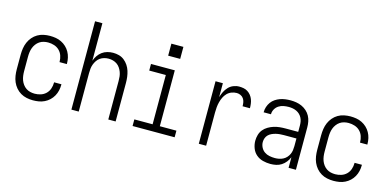

<svg xmlns="http://www.w3.org/2000/svg" viewBox="-70 -1135 3139 1543"><g transform="rotate(15 1500.0 -363.5)"><path d="M247 8Q221 8 194.5 2.5Q168 -3 145 -16.5Q122 -30 104.5 -50.5Q87 -71 76.5 -95.5Q66 -120 62 -146.5Q58 -173 58 -200V-320Q58 -347 62 -373.5Q66 -400 76.5 -424.5Q87 -449 104.5 -469.5Q122 -490 145 -503.5Q168 -517 194.5 -522.5Q221 -528 247 -528Q272 -528 296 -524Q320 -520 342.5 -509Q365 -498 383 -481Q401 -464 413 -442.5Q425 -421 430.5 -397Q436 -373 436 -348V-344H375V-347Q375 -373 366.5 -397.5Q358 -422 340 -439.5Q322 -457 297.5 -465Q273 -473 247 -473Q228 -473 209.5 -468.5Q191 -464 175.5 -453.5Q160 -443 148.5 -427.5Q137 -412 130.5 -394.5Q124 -377 121.5 -358Q119 -339 119 -320V-200Q119 -181 121.5 -162Q124 -143 130.5 -125.5Q137 -108 148.5 -92.5Q160 -77 175.5 -66.5Q191 -56 209.5 -51.5Q228 -47 247 -47Q273 -47 297.5 -55Q322 -63 340 -80.5Q358 -98 366.5 -122.5Q375 -147 375 -173V-176H436V-172Q436 -147 430.5 -123Q425 -99 413 -77.5Q401 -56 383 -39Q365 -22 342.5 -11Q320 0 296 4Q272 8 247 8Z M566 0V-735H627V-423Q635 -446 648.5 -466Q662 -486 681.5 -500.5Q701 -515 725 -521.5Q749 -528 773 -528Q798 -528 822 -521.5Q846 -515 865.5 -499.5Q885 -484 899 -463Q913 -442 920.5 -418Q928 -394 931 -369.5Q934 -345 934 -320V0H873V-320Q873 -339 871 -357.5Q869 -376 862.5 -393.5Q856 -411 845.5 -426.5Q835 -442 820 -452.5Q805 -463 787 -468Q769 -473 750 -473Q731 -473 713 -468Q695 -463 680 -452.5Q665 -442 654.5 -426.5Q644 -411 637.5 -393.5Q631 -376 629 -357.5Q627 -339 627 -320V0Z M1075 0V-55H1227V-465H1089V-520H1287V-55H1425V0ZM1205 -620V-720H1305V-620Z M1626 0V-520H1687V-404Q1694 -428 1705 -450.5Q1716 -473 1733 -491Q1750 -509 1773.5 -518.5Q1797 -528 1822 -528Q1840 -528 1858.5 -524.5Q1877 -521 1892.5 -511Q1908 -501 1919.5 -486.5Q1931 -472 1937.5 -455Q1944 -438 1946.5 -419.5Q1949 -401 1949 -382H1888Q1888 -399 1885 -415.5Q1882 -432 1872.5 -445.5Q1863 -459 1847.5 -466Q1832 -473 1816 -473Q1794 -473 1773 -465Q1752 -457 1736.5 -441Q1721 -425 1711.5 -405Q1702 -385 1696.5 -363.5Q1691 -342 1689 -320Q1687 -298 1687 -276V0Z M2223 8Q2191 8 2160 0Q2129 -8 2105 -28.5Q2081 -49 2069.5 -79.5Q2058 -110 2058 -141Q2058 -166 2065 -190.5Q2072 -215 2087.5 -234Q2103 -253 2125 -266Q2147 -279 2170.5 -286.5Q2194 -294 2219 -296.5Q2244 -299 2268 -299H2373V-352Q2373 -368 2370 -384.5Q2367 -401 2359.5 -415.5Q2352 -430 2340 -441.5Q2328 -453 2313 -460Q2298 -467 2281.5 -470Q2265 -473 2249 -473Q2227 -473 2205.5 -469Q2184 -465 2165.5 -453Q2147 -441 2136 -421.5Q2125 -402 2125 -381V-379H2064V-381Q2064 -403 2071 -424.5Q2078 -446 2091 -464Q2104 -482 2122.5 -494.5Q2141 -507 2161.5 -514.5Q2182 -522 2204.5 -525Q2227 -528 2249 -528Q2273 -528 2297 -524Q2321 -520 2343 -510Q2365 -500 2383.5 -483.5Q2402 -467 2413.5 -445.5Q2425 -424 2429.5 -400Q2434 -376 2434 -352V0H2373V-88Q2364 -66 2349 -47Q2334 -28 2314 -15Q2294 -2 2270.5 3Q2247 8 2223 8ZM2246 -47Q2263 -47 2280.5 -50.5Q2298 -54 2313.5 -62Q2329 -70 2341 -83Q2353 -96 2360.5 -112Q2368 -128 2370.5 -145.5Q2373 -163 2373 -180V-244H2268Q2252 -244 2235 -242.5Q2218 -241 2202 -237Q2186 -233 2170.5 -226Q2155 -219 2143 -207.5Q2131 -196 2125 -180Q2119 -164 2119 -147Q2119 -124 2129.5 -103Q2140 -82 2158.5 -69Q2177 -56 2200 -51.5Q2223 -47 2246 -47Z M2747 8Q2721 8 2694.5 2.5Q2668 -3 2645 -16.5Q2622 -30 2604.5 -50.5Q2587 -71 2576.5 -95.5Q2566 -120 2562 -146.5Q2558 -173 2558 -200V-320Q2558 -347 2562 -373.5Q2566 -400 2576.5 -424.5Q2587 -449 2604.5 -469.5Q2622 -490 2645 -503.5Q2668 -517 2694.5 -522.5Q2721 -528 2747 -528Q2772 -528 2796 -524Q2820 -520 2842.5 -509Q2865 -498 2883 -481Q2901 -464 2913 -442.5Q2925 -421 2930.5 -397Q2936 -373 2936 -348V-344H2875V-347Q2875 -373 2866.5 -397.5Q2858 -422 2840 -439.5Q2822 -457 2797.5 -465Q2773 -473 2747 -473Q2728 -473 2709.5 -468.5Q2691 -464 2675.5 -453.5Q2660 -443 2648.5 -427.5Q2637 -412 2630.5 -394.5Q2624 -377 2621.5 -358Q2619 -339 2619 -320V-200Q2619 -181 2621.5 -162Q2624 -143 2630.5 -125.5Q2637 -108 2648.5 -92.5Q2660 -77 2675.5 -66.5Q2691 -56 2709.5 -51.5Q2728 -47 2747 -47Q2773 -47 2797.5 -55Q2822 -63 2840 -80.5Q2858 -98 2866.5 -122.5Q2875 -147 2875 -173V-176H2936V-172Q2936 -147 2930.5 -123Q2925 -99 2913 -77.5Q2901 -56 2883 -39Q2865 -22 2842.5 -11Q2820 0 2796 4Q2772 8 2747 8Z"/></g></svg>

Font: Iosevka Fixed SS04 Light
Style: Regular
Weight: 300
Monospace: yes
Designer: Belleve Invis
Foundry: Belleve Invis
Version: Version 32.5.0